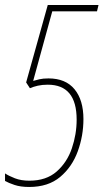

<svg xmlns="http://www.w3.org/2000/svg" viewBox="-46 -734 412 764"><path d="M70 10Q146 10 193.5 -30Q241 -70 263.5 -132Q286 -194 286 -260Q286 -336 250.5 -379Q215 -422 147 -422Q125 -422 110.5 -418.5Q96 -415 86 -412L162 -689H340L346 -714H144L58 -406L73 -383Q87 -389 104.5 -393Q122 -397 144 -397Q259 -397 259 -258Q259 -200 240 -144Q221 -88 179.5 -51.5Q138 -15 71 -15Q38 -15 13.5 -24.5Q-11 -34 -26 -44V-14Q-12 -6 12 2Q36 10 70 10Z"/></svg>

Font: Noto Sans Display Condensed Thin
Style: Italic
Weight: 250
Width: 3
Italic angle: -12°
Designer: Monotype Design Team
Foundry: Monotype Imaging Inc.
Version: Version 1.900